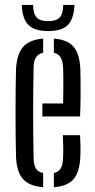

<svg xmlns="http://www.w3.org/2000/svg" viewBox="-20 -765 391 791"><path d="M46 -118.7Q45 -157.6 44.5 -203.8Q44 -249.9 44 -298.6Q44 -347.2 44.5 -393.9Q45 -440.5 46 -480.1Q49.3 -542.4 75.4 -572Q101.4 -601.7 157.8 -605.9V-547.8Q137.8 -543.4 128.6 -529.4Q119.4 -515.4 118.5 -489.6Q117.5 -437.4 117 -391.4Q116.5 -345.4 116.5 -301.2Q116.5 -256.9 117 -210.8Q117.5 -164.7 118.5 -112.3Q119.4 -83.4 128.4 -69.8Q137.4 -56.2 157.8 -52.3V6.3Q100 1.6 74.3 -27.8Q48.6 -57.1 46 -118.7ZM201.9 6.3V-52.2Q220.9 -56.4 229.7 -70.3Q238.4 -84.1 239.8 -112.3Q240.8 -130.6 240.6 -154.5Q240.4 -178.4 239 -208H309.9Q311.3 -186.7 311.6 -162.5Q311.9 -138.4 310.9 -118.7Q308.1 -57 283.3 -27.4Q258.6 2.2 201.9 6.3ZM154.6 -285.3V-338.7H240Q240.8 -372.6 240.9 -402.3Q241.1 -432 240.8 -454.5Q240.6 -477 239.8 -489.6Q238.1 -515.2 229.3 -529.2Q220.5 -543.2 201.9 -547.7V-606.2Q257.5 -601.7 282.7 -572.7Q308 -543.7 310.9 -482.5Q311.4 -467.5 311.8 -437.8Q312.3 -408.1 312 -368.8Q311.8 -329.6 309.9 -285.3ZM178.4 -637Q122.6 -637 97.4 -661.9Q72.1 -686.8 69.6 -744.8H116.4Q116.8 -708.6 130.9 -693.2Q145 -677.8 178.4 -677.8Q211.8 -677.8 225.9 -693.2Q240 -708.6 240.4 -744.8H286.9Q284.3 -686.8 259.2 -661.9Q234.2 -637 178.4 -637Z"/></svg>

Font: Big Shoulders Stencil Display SC Thin
Style: Regular
Weight: 100
Designer: Patric King
Foundry: XO Type Co
Version: Version 2.001